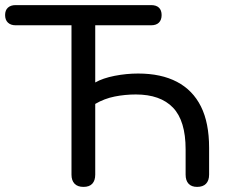

<svg xmlns="http://www.w3.org/2000/svg" viewBox="-23 -725 895 752"><path d="M304 7Q281 7 269 -5.5Q257 -18 257 -41V-626H38Q19 -626 8 -636.5Q-3 -647 -3 -666Q-3 -685 8 -695Q19 -705 38 -705H569Q589 -705 599.5 -695Q610 -685 610 -666Q610 -647 599.5 -636.5Q589 -626 569 -626H350V-402Q380 -419 426 -428Q472 -437 518 -437Q608 -437 670 -404.5Q732 -372 764 -308Q796 -244 796 -146V-41Q796 -18 784 -5.5Q772 7 749 7Q727 7 715.5 -5.5Q704 -18 704 -41V-140Q704 -252 654.5 -303.5Q605 -355 509 -355Q467 -355 426.5 -347Q386 -339 350 -318V-41Q350 -18 338.5 -5.5Q327 7 304 7Z"/></svg>

Font: Nunito Medium
Style: Regular
Weight: 500
Designer: Vernon Adams
Foundry: Vernon Adams
Version: Version 3.601